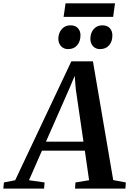

<svg xmlns="http://www.w3.org/2000/svg" viewBox="-92 -1106 758 1126"><path d="M-72.5 0 -69 -36 -3 -49 326.5 -746.5H453L572 -50L646 -36L643.5 0H348L350.5 -36L430.5 -49L405.5 -222.5H154L78 -49L169.5 -36L166.5 0ZM177.5 -275H397.5L352.5 -583L346 -661L317.5 -593ZM307 -818Q281.5 -818 265.8 -835.5Q250 -853 250 -880Q251 -913.5 270.5 -935.5Q290 -957.5 321 -957.5Q350.5 -957.5 365.5 -940.2Q380.5 -923 380 -897.5Q379.5 -863 360.5 -840.5Q341.5 -818 307 -818ZM494 -818Q469 -818 453.2 -835.5Q437.5 -853 438 -880Q438.5 -913.5 457.8 -935.5Q477 -957.5 508 -957.5Q537.5 -957.5 552.5 -940.2Q567.5 -923 567 -897.5Q567 -863 548 -840.5Q529 -818 494 -818ZM292.5 -1086.5H582.5L571.5 -1007H281Z"/></svg>

Font: Merriweather 60pt SemiBold
Style: Italic
Weight: 600
Italic angle: -7.8°
Version: Version 2.101